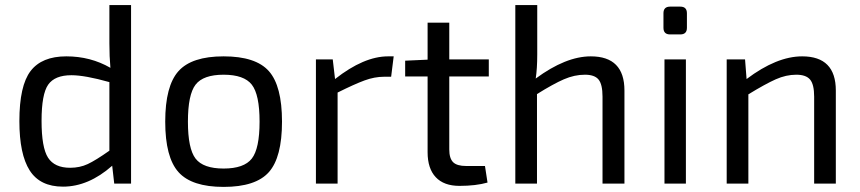

<svg xmlns="http://www.w3.org/2000/svg" viewBox="-20 -720 3373 753"><path d="M494 -700V0H428L420 -70Q327 12 227 12Q137 12 96.5 -51.5Q56 -115 56 -245Q56 -384 100 -441.5Q144 -499 240 -499Q335 -499 413 -454Q409 -498 409 -550V-700ZM409 -129V-398Q313 -425 260 -425Q195 -425 169 -388Q143 -351 143 -246Q143 -141 168.5 -101.5Q194 -62 255 -62Q293 -62 324 -76.5Q355 -91 409 -129Z M857 -499Q983 -499 1034.5 -441Q1086 -383 1086 -243Q1086 -103 1034.5 -45Q983 13 857 13Q732 13 680 -45Q628 -103 628 -243Q628 -383 680 -441Q732 -499 857 -499ZM967.5 -388Q937 -427 857 -427Q777 -427 747 -388Q717 -349 717 -243Q717 -137 747 -98Q777 -59 857 -59Q937 -59 967.5 -98Q998 -137 998 -243Q998 -349 967.5 -388Z M1524 -499 1514 -419H1486Q1449 -419 1409.5 -404.5Q1370 -390 1304 -357V0H1219V-487H1285L1294 -410Q1407 -499 1502 -499Z M1742 -420V-134Q1742 -99 1757 -84Q1772 -69 1808 -69H1882L1892 -4Q1846 9 1782 9Q1721 9 1689 -25Q1657 -59 1657 -123V-420H1569V-482L1657 -486V-631H1742V-487H1897V-420Z M2087 -700V-507Q2087 -451 2081 -412Q2199 -499 2297 -499Q2429 -499 2429 -365V0H2343V-341Q2343 -389 2327.5 -408Q2312 -427 2274 -427Q2233 -427 2191.5 -409Q2150 -391 2086 -351V0H2001V-700Z M2608 -694H2648Q2674 -694 2674 -668V-611Q2674 -585 2648 -585H2608Q2582 -585 2582 -611V-668Q2582 -694 2608 -694ZM2670 0H2586V-487H2670Z M2902 -487 2908 -410Q3026 -499 3126 -499Q3258 -499 3258 -365V0H3173V-341Q3173 -389 3157 -408Q3141 -427 3103 -427Q3063 -427 3022.5 -409Q2982 -391 2915 -350V0H2830V-487Z"/></svg>

Font: Exo 2.0
Style: Regular
Weight: 400
Designer: Natanael Gama
Version: Version 1.001;PS 001.001;hotconv 1.0.70;makeotf.lib2.5.58329